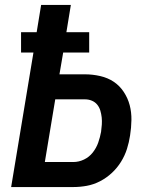

<svg xmlns="http://www.w3.org/2000/svg" viewBox="-20 -755 640 775"><path d="M25 0 115 -543H65V-625H128L146 -735H266L248 -625H340V-543H235L220 -455H323Q354 -455 384.5 -448Q415 -441 439 -425Q463 -409 479.5 -384Q496 -359 503.5 -330.5Q511 -302 510.5 -270.5Q510 -239 505 -208Q501 -181 492.5 -154Q484 -127 468.5 -102Q453 -77 431.5 -57Q410 -37 384 -23.5Q358 -10 330.5 -5Q303 0 276 0ZM161 -101H276Q298 -101 319 -111Q340 -121 354.5 -139.5Q369 -158 376.5 -179.5Q384 -201 388 -223Q390 -237 391 -252Q392 -267 390.5 -281Q389 -295 385 -308.5Q381 -322 372.5 -332.5Q364 -343 351 -348.5Q338 -354 323 -354H203Z"/></svg>

Font: Iosevka Curly Extended
Style: Bold Italic
Weight: 700
Width: 7
Italic angle: -9°
Monospace: yes
Designer: Belleve Invis
Foundry: Belleve Invis
Version: Version 11.1.0; ttfautohint (v1.8.3)